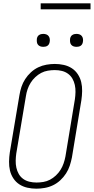

<svg xmlns="http://www.w3.org/2000/svg" viewBox="-20 -1128 565 1156"><path d="M199 8Q171 8 144.5 2Q118 -4 96.5 -18Q75 -32 60.5 -54Q46 -76 40 -101.5Q34 -127 34.5 -155Q35 -183 39 -210L97 -555Q101 -580 109 -604.5Q117 -629 131.5 -651.5Q146 -674 166 -692.5Q186 -711 210 -722.5Q234 -734 260 -738.5Q286 -743 310 -743Q338 -743 364.5 -737Q391 -731 412.5 -717Q434 -703 448.5 -681Q463 -659 469 -633.5Q475 -608 474.5 -580Q474 -552 470 -525L413 -180Q408 -155 400 -130.5Q392 -106 377.5 -83.5Q363 -61 343 -42.5Q323 -24 299 -12.5Q275 -1 249 3.5Q223 8 199 8ZM200 -29Q220 -29 241 -32.5Q262 -36 281 -46Q300 -56 316.5 -71.5Q333 -87 344.5 -105.5Q356 -124 363 -144.5Q370 -165 374 -186L431 -531Q434 -552 434.5 -574Q435 -596 430.5 -616.5Q426 -637 416 -654.5Q406 -672 389.5 -684Q373 -696 352.5 -701Q332 -706 310 -706Q290 -706 268.5 -702.5Q247 -699 228 -689Q209 -679 192.5 -663.5Q176 -648 164.5 -629.5Q153 -611 146 -590.5Q139 -570 136 -549L78 -204Q75 -183 74.5 -161Q74 -139 78.5 -118.5Q83 -98 93 -80.5Q103 -63 119.5 -51Q136 -39 157 -34Q178 -29 200 -29ZM441 -846Q431 -846 422.5 -849Q414 -852 408.5 -859Q403 -866 402 -875.5Q401 -885 402 -895Q403 -901 406 -907Q409 -913 415 -917Q421 -921 427.5 -922.5Q434 -924 440 -924Q450 -924 458.5 -921Q467 -918 472.5 -911Q478 -904 479.5 -894.5Q481 -885 479 -875Q478 -869 475 -863Q472 -857 466.5 -853Q461 -849 454 -847.5Q447 -846 441 -846ZM241 -846Q231 -846 222.5 -849Q214 -852 208.5 -859Q203 -866 202 -875.5Q201 -885 202 -895Q203 -901 206 -907Q209 -913 215 -917Q221 -921 227.5 -922.5Q234 -924 240 -924Q250 -924 258.5 -921Q267 -918 272.5 -911Q278 -904 279.5 -894.5Q281 -885 279 -875Q278 -869 275 -863Q272 -857 266.5 -853Q261 -849 254 -847.5Q247 -846 241 -846ZM225 -1072V-1108H525V-1072Z"/></svg>

Font: Iosevka Extralight Oblique
Style: Regular
Weight: 200
Italic angle: -9°
Monospace: yes
Designer: Belleve Invis
Foundry: Belleve Invis
Version: Version 32.5.0; ttfautohint (v1.8.4)